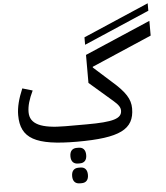

<svg xmlns="http://www.w3.org/2000/svg" viewBox="-70 -931 1112 1284"><g transform="rotate(-5 485.5 -289.0)"><path d="M413 291H426C453 291 472 275 472 239C472 202 453 186 426 186H413C385 186 366 202 366 239C366 275 385 291 413 291ZM413 158H426C453 158 472 142 472 106C472 69 453 53 426 53H413C385 53 366 69 366 106C366 142 385 158 413 158ZM529 -629 970 -819V-869L529 -679ZM420 12C706 12 805 -37 805 -178C805 -240 774 -290 684 -368L567 -473V-478L971 -652V-751L529 -561V-373L685 -238C719 -209 730 -190 730 -170C730 -116 671 -98 492 -98H352C186 -98 113 -133 113 -213C113 -254 126 -299 153 -355L85 -375C57 -309 42 -252 42 -199C42 -43 139 12 420 12Z"/></g></svg>

Font: IBM Plex Arabic Text
Style: Regular
Weight: 450
Designer: Mike Abbink, Paul van der Laan, Pieter van Rosmalen, Wael Morcos, Khajak Apelian
Foundry: Bold Monday
Version: Version 1.0